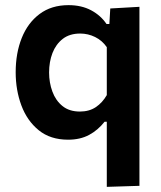

<svg xmlns="http://www.w3.org/2000/svg" viewBox="-20 -531 627 747"><path d="M395.5 196V-57.5H387Q361 -24.5 326.5 -6Q292 12.5 245 12.5Q176 12.5 130.8 -24.2Q85.5 -61 63.2 -120.8Q41 -180.5 41 -250Q41 -324 64.5 -383Q88 -442 134 -476.5Q180 -511 246.5 -511Q297 -511 334.5 -491Q372 -471 394.5 -437.5H405.5L409 -498L522.5 -504.5V192ZM291 -97Q327 -97 352.8 -114.2Q378.5 -131.5 395.5 -161V-347.5Q377.5 -373.5 350 -387Q322.5 -400.5 292 -400.5Q251 -400.5 224.2 -379.8Q197.5 -359 184.2 -324.8Q171 -290.5 171 -249Q171 -209.5 183.8 -174.8Q196.5 -140 223 -118.5Q249.5 -97 291 -97Z"/></svg>

Font: Commissioner SemiBold
Style: Regular
Weight: 600
Designer: Kostas Bartsokas
Foundry: Kostas Bartsokas
Version: Version 1.000; ttfautohint (v1.8.3)